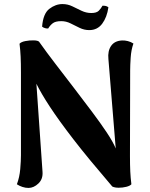

<svg xmlns="http://www.w3.org/2000/svg" viewBox="-20 -909 739 944"><path d="M120 15Q105 15 90 10Q75 5 63 -3Q76 -37 79.5 -77.5Q83 -118 83 -146V-552Q83 -597 81.5 -630Q80 -663 76 -694Q84 -703 104.5 -707Q125 -711 145.5 -710.5Q166 -710 172 -704Q208 -653 253 -594.5Q298 -536 344 -476Q390 -416 432 -360Q474 -304 505 -257.5Q536 -211 549 -179L513 -619Q509 -658 526 -683Q543 -708 579 -710Q593 -711 608.5 -707Q624 -703 636 -695Q625 -664 622.5 -626Q620 -588 620 -564L619 -143Q619 -98 620.5 -66Q622 -34 626 -3Q619 5 601 9.5Q583 14 563.5 14Q544 14 532 8Q473 -61 425.5 -118.5Q378 -176 341 -224Q304 -272 275.5 -311.5Q247 -351 225 -384.5Q203 -418 187 -445.5Q171 -473 159 -497L189 -65Q192 -29 169 -7Q146 15 120 15ZM513 -873Q506 -824 482.5 -792.5Q459 -761 419 -761Q394 -761 371.5 -772Q349 -783 327 -794Q305 -805 281 -805Q252 -805 238.5 -794Q225 -783 217 -769Q211 -768 202 -770.5Q193 -773 187 -778Q192 -842 222.5 -865.5Q253 -889 287 -889Q313 -889 335.5 -878Q358 -867 381 -856Q404 -845 429 -845Q455 -845 466 -856.5Q477 -868 484 -881Q494 -881 500.5 -879.5Q507 -878 513 -873Z"/></svg>

Font: Arima Thin
Style: Regular
Weight: 100
Designer: Joana Correia and Natanael Gama
Foundry: NDISCOVER
Version: Version 1.101;gftools[0.9.23]